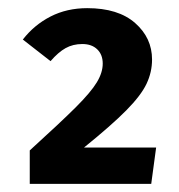

<svg xmlns="http://www.w3.org/2000/svg" viewBox="-20 -772 440 471"><path d="M353 -626Q353 -595 339.5 -566.5Q326 -538 290 -501.5Q254 -465 186 -410H363L351 -321H53V-403Q130 -473 166.5 -509.5Q203 -546 217.5 -570Q232 -594 232 -616Q232 -638 218.5 -651Q205 -664 182 -664Q159 -664 141 -654Q123 -644 104 -622L36 -675Q64 -711 104 -731.5Q144 -752 194 -752Q270 -752 311.5 -715.5Q353 -679 353 -626Z"/></svg>

Font: Statis Sans
Style: Bold
Weight: 700
Designer: bBox Type GmbH
Foundry: bBox Type GmbH
Version: Version 1.000